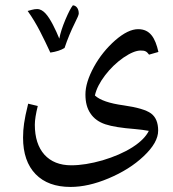

<svg xmlns="http://www.w3.org/2000/svg" viewBox="-20 -451 658 732"><path d="M547.4 47.9C536.6 69.8 515.6 90.8 484.4 110.8C452.6 130.9 415 147 371.1 160.2C326.7 172.9 287.1 179.2 251.5 179.2C208 179.2 173.8 165.5 149.4 138.7C125 111.3 112.8 73.2 112.8 24.4C112.8 6.3 116.7 -17.6 124 -46.9L87.4 -55.7C79.1 -22.9 74.2 2.4 71.8 19.5C69.3 36.6 67.9 54.7 67.9 73.7C67.9 133.8 84 180.2 115.7 212.9C147.5 245.6 191.9 261.7 249 261.7C293.5 261.7 341.8 251 394 229C446.3 207 491.2 179.2 527.8 144.5C564.5 109.9 583 77.6 583 46.9C583 16.6 573.7 -5.4 555.7 -18.6C537.6 -31.7 502.9 -42 451.7 -49.3C397.5 -56.6 360.8 -69.3 341.8 -86.9C347.2 -111.8 360.4 -137.2 380.4 -163.6C400.4 -189.9 423.8 -212.4 450.2 -231C476.6 -249 498.5 -258.3 516.1 -258.3C532.2 -258.3 538.6 -255.9 548.3 -242.7L584 -252.9C571.8 -307.1 551.8 -339.8 506.8 -339.8C481 -339.8 452.1 -325.7 419.4 -297.4C386.7 -268.6 359.4 -234.9 337.9 -195.8C316.4 -156.2 305.7 -121.6 305.7 -90.8C305.7 -61 312 -37.1 325.2 -18.1C337.9 1 356.9 14.6 381.8 22.9C406.7 31.2 444.3 37.1 494.6 41C512.7 42.5 530.3 44.9 547.4 47.9ZM257.8 -430.7C250.5 -421.9 241.2 -403.8 229.5 -376.5C217.8 -348.6 210 -324.7 206.1 -303.7C199.2 -320.8 191.4 -337.9 182.1 -356C163.6 -391.6 145 -416.5 121.6 -416.5C115.2 -416.5 108.9 -415.5 101.6 -413.6L85.4 -409.2C121.1 -359.9 146 -305.7 171.9 -250.5C194.8 -253.9 212.9 -259.8 226.1 -268.1C237.3 -301.8 250.5 -333.5 265.6 -363.8C275.4 -382.8 280.3 -395 280.3 -399.4C280.3 -419.4 269.5 -430.2 257.8 -430.7Z"/></svg>

Font: Noto Naskh Arabic
Style: Regular
Weight: 400
Designer: Monotype Design Team
Foundry: Monotype Imaging Inc.
Version: Version 1.07